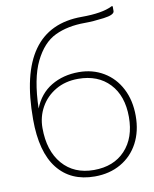

<svg xmlns="http://www.w3.org/2000/svg" viewBox="-89 -844 755 944"><g transform="rotate(-10 288.5 -372.0)"><path d="M390 -719Q304 -719 241 -689Q178 -659 137.5 -576Q97 -493 93 -344Q121 -415 180.5 -450.5Q240 -486 318 -486Q387 -486 441.5 -453.5Q496 -421 526.5 -362Q557 -303 557 -226Q557 -149 526 -90.5Q495 -32 438.5 0.5Q382 33 308 33Q188 33 122.5 -50Q57 -133 57 -296Q57 -751 380 -751Q482 -751 532 -776Q539 -780 539 -772V-752Q539 -733 485 -726Q431 -719 390 -719ZM523 -226Q523 -332 465.5 -393Q408 -454 309 -454Q245 -454 196.5 -425.5Q148 -397 121.5 -349.5Q95 -302 95 -246Q95 -132 152.5 -65.5Q210 1 309 1Q408 1 465.5 -60.5Q523 -122 523 -226Z"/></g></svg>

Font: LINE Seed JP_TTF Thin
Style: Regular
Weight: 250
Designer: LY Corporation & Fontrix & Fontworks
Version: Version 1.008